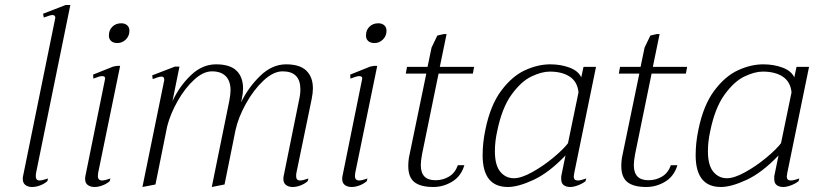

<svg xmlns="http://www.w3.org/2000/svg" viewBox="-20 -737 3269 767"><path d="M71 -22Q71 -29 72 -33L200 -661L201 -666Q201 -677 189 -677Q182 -677 155 -667L152 -682L242 -717H261L124 -46Q123 -41 123 -33Q123 -16 138 -16Q148 -16 172 -24L169 -13Q156 -2 139.5 4Q123 10 108 10Q92 10 81.5 2Q71 -6 71 -22Z M415 -595Q415 -617 429 -630.5Q443 -644 464 -644Q479 -644 488 -636Q497 -628 497 -614Q497 -593 482.5 -579Q468 -565 449 -565Q433 -565 424 -573Q415 -581 415 -595ZM320 -22Q320 -29 321 -33L399 -418L400 -424Q400 -433 388 -433Q378 -433 353 -423L352 -439L432 -471L448 -474H460L372 -46Q371 -41 371 -34Q371 -16 388 -16Q399 -16 421 -24L418 -13Q405 -2 388.5 4Q372 10 358 10Q341 10 330.5 2Q320 -6 320 -22Z M1164 -46Q1163 -41 1163 -33Q1163 -16 1179 -16Q1190 -16 1212 -24L1209 -13Q1196 -2 1180 4Q1164 10 1149 10Q1133 10 1122.5 2Q1112 -6 1112 -22Q1112 -29 1113 -33L1174 -334Q1180 -360 1180 -380Q1180 -452 1109 -452Q1072 -452 1032.5 -415Q993 -378 962.5 -323Q932 -268 921 -218L877 0L826 10L896 -334Q901 -361 901 -376Q901 -413 882 -432.5Q863 -452 827 -452Q792 -452 755.5 -418.5Q719 -385 690 -334Q661 -283 648 -233L601 0L549 10L636 -416V-420Q636 -431 625 -431Q615 -431 590 -421L588 -436L679 -471H697L669 -333Q697 -393 742.5 -436.5Q788 -480 843 -480Q899 -480 925 -454.5Q951 -429 951 -383Q951 -365 946 -342L943 -328Q972 -388 1019.5 -434Q1067 -480 1123 -480Q1178 -480 1204 -454.5Q1230 -429 1230 -384Q1230 -366 1225 -341Z M1442 -595Q1442 -617 1456 -630.5Q1470 -644 1491 -644Q1506 -644 1515 -636Q1524 -628 1524 -614Q1524 -593 1509.5 -579Q1495 -565 1476 -565Q1460 -565 1451 -573Q1442 -581 1442 -595ZM1347 -22Q1347 -29 1348 -33L1426 -418L1427 -424Q1427 -433 1415 -433Q1405 -433 1380 -423L1379 -439L1459 -471L1475 -474H1487L1399 -46Q1398 -41 1398 -34Q1398 -16 1415 -16Q1426 -16 1448 -24L1445 -13Q1432 -2 1415.5 4Q1399 10 1385 10Q1368 10 1357.5 2Q1347 -6 1347 -22Z M1666 -121Q1661 -93 1661 -78Q1661 -47 1675.5 -32Q1690 -17 1720 -17Q1749 -17 1773.5 -31.5Q1798 -46 1809 -77H1835Q1822 -33 1786.5 -11.5Q1751 10 1711 10Q1660 10 1635.5 -9.5Q1611 -29 1611 -73Q1611 -98 1616 -119L1683 -443H1601L1606 -470H1688L1704 -547L1727 -595L1753 -601H1764L1737 -470H1874L1869 -443H1732Z M1908 -117Q1908 -167 1919 -219Q1939 -317 1982.5 -375Q2026 -433 2077.5 -456.5Q2129 -480 2178 -480Q2220 -480 2255 -467Q2290 -454 2302 -428L2311 -470H2361L2274 -46Q2272 -36 2272 -32Q2272 -16 2288 -16Q2300 -16 2322 -24L2319 -13Q2306 -3 2288.5 3.5Q2271 10 2258 10Q2242 10 2232 2.5Q2222 -5 2222 -21V-33L2239 -116Q2173 -47 2111.5 -18.5Q2050 10 2009 10Q1908 10 1908 -117ZM2249 -165 2291 -368Q2287 -410 2256.5 -430.5Q2226 -451 2176 -451Q2144 -451 2103 -431.5Q2062 -412 2023.5 -359Q1985 -306 1966 -212Q1957 -172 1957 -133Q1957 -77 1978.5 -51Q2000 -25 2033 -25Q2062 -25 2105.5 -49Q2149 -73 2189.5 -106.5Q2230 -140 2249 -165Z M2517 -121Q2512 -93 2512 -78Q2512 -47 2526.5 -32Q2541 -17 2571 -17Q2600 -17 2624.5 -31.5Q2649 -46 2660 -77H2686Q2673 -33 2637.5 -11.5Q2602 10 2562 10Q2511 10 2486.5 -9.5Q2462 -29 2462 -73Q2462 -98 2467 -119L2534 -443H2452L2457 -470H2539L2555 -547L2578 -595L2604 -601H2615L2588 -470H2725L2720 -443H2583Z M2759 -117Q2759 -167 2770 -219Q2790 -317 2833.5 -375Q2877 -433 2928.5 -456.5Q2980 -480 3029 -480Q3071 -480 3106 -467Q3141 -454 3153 -428L3162 -470H3212L3125 -46Q3123 -36 3123 -32Q3123 -16 3139 -16Q3151 -16 3173 -24L3170 -13Q3157 -3 3139.5 3.5Q3122 10 3109 10Q3093 10 3083 2.5Q3073 -5 3073 -21V-33L3090 -116Q3024 -47 2962.5 -18.5Q2901 10 2860 10Q2759 10 2759 -117ZM3100 -165 3142 -368Q3138 -410 3107.5 -430.5Q3077 -451 3027 -451Q2995 -451 2954 -431.5Q2913 -412 2874.5 -359Q2836 -306 2817 -212Q2808 -172 2808 -133Q2808 -77 2829.5 -51Q2851 -25 2884 -25Q2913 -25 2956.5 -49Q3000 -73 3040.5 -106.5Q3081 -140 3100 -165Z"/></svg>

Font: Taviraj ExtraLight
Style: Italic
Weight: 275
Italic angle: -12°
Designer: Katatrad Team
Foundry: CadsonDemak
Version: Version 1.001